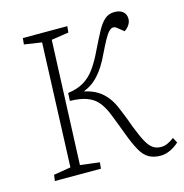

<svg xmlns="http://www.w3.org/2000/svg" viewBox="-107 -809 885 922"><g transform="rotate(-15 336.0 -348.0)"><path d="M228 -392Q275 -398 308 -418Q341 -438 365.5 -473Q390 -508 412 -555Q437 -606 455.5 -640.5Q474 -675 494 -692.5Q514 -710 542 -710Q570 -710 585 -697Q600 -684 600 -661Q600 -647 591.5 -633Q583 -619 567 -608L537 -632Q531 -637 527 -638.5Q523 -640 517 -640Q507 -640 495.5 -627.5Q484 -615 471 -591Q458 -567 440 -530Q428 -503 409.5 -473.5Q391 -444 366 -419.5Q341 -395 305 -381V-379Q342 -371 368.5 -354.5Q395 -338 415 -312Q435 -286 450 -247Q453 -240 457 -230Q461 -220 468.5 -201.5Q476 -183 486 -154Q505 -105 520 -77.5Q535 -50 552 -38Q569 -26 593 -26Q610 -26 626 -33.5Q642 -41 658 -53L672 -27Q653 -9 628.5 2.5Q604 14 580 14Q546 14 522 0.5Q498 -13 480 -45Q462 -77 442 -130Q429 -165 420.5 -187Q412 -209 406 -224Q400 -239 396 -249Q381 -283 361.5 -305.5Q342 -328 309.5 -340Q277 -352 226 -353ZM170 -659 83 -672 86 -703H307L304 -672L218 -659L193 -43L289 -31L286 0H57L61 -30L146 -44Z"/></g></svg>

Font: Literata 18pt ExtraLight
Style: Italic
Weight: 250
Italic angle: -2°
Designer: Latin by Veronika Burian and Jose Scaglione. Greek by Irene Vlachou. Cyrillic by Vera Evstafieva
Foundry: TypeTogether
Version: Version 3.103;gftools[0.9.29]